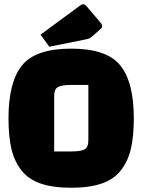

<svg xmlns="http://www.w3.org/2000/svg" viewBox="-20 -869 670 904"><path d="M20 -312Q20 -483 84 -561.5Q148 -640 315 -640Q482 -640 546 -561.5Q610 -483 610 -312Q610 -227 596.5 -169Q583 -111 550 -68Q517 -25 459 -5Q401 15 315 15Q229 15 171 -5Q113 -25 80 -68Q47 -111 33.5 -169Q20 -227 20 -312ZM235 -416V-156H318Q359 -156 377.5 -165.5Q396 -175 396 -209V-469H312Q272 -469 253.5 -459.5Q235 -450 235 -416ZM386 -684 212 -649 171 -706 360 -845Q366 -849 373 -849Q380 -849 389 -838L452 -764Q461 -754 461 -747.5Q461 -741 458.5 -737.5Q456 -734 412 -696Q402 -687 386 -684Z"/></svg>

Font: Changa One
Style: Regular
Weight: 400
Designer: Eduardo Rodriguez Tunni
Foundry: Eduardo Rodriguez Tunni
Version: Version 1.003